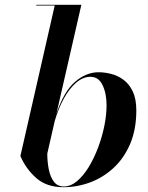

<svg xmlns="http://www.w3.org/2000/svg" viewBox="-20 -770 618 800"><path d="M208 -747H131V-750H319L215.1 -296.2Q245.9 -388.6 292.3 -428.8Q338.8 -469 391 -469Q416.1 -469 443.5 -462Q470.9 -455 494.6 -437.5Q518.4 -420 533.2 -389Q548 -358 548 -310Q548 -231.2 522.7 -171.4Q497.4 -111.6 454.1 -71.2Q410.9 -30.9 356.5 -10.4Q302.1 10 244 10Q174.2 10 130.9 -28.4Q87.5 -66.8 65 -120ZM177 -130Q177 -96 183.2 -64.6Q189.4 -33.1 204.4 -13.1Q219.5 7 246 7Q274.2 7 300.5 -14.9Q326.8 -36.8 349.2 -73.2Q371.6 -109.8 388.4 -154.2Q405.2 -198.8 414.6 -244.8Q424 -290.8 424 -331Q424 -380.5 407.4 -415.2Q390.8 -450 357 -450Q325.9 -450 297.6 -425.8Q269.2 -401.5 246.2 -359.8Q223.2 -318 208 -265.5Z"/></svg>

Font: Bodoni* 72 Medium
Style: Italic
Weight: 500
Italic angle: -13°
Version: Version 1.002; ttfautohint (v0.97) -l 8 -r 50 -G 200 -x 14 -